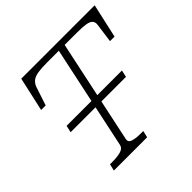

<svg xmlns="http://www.w3.org/2000/svg" viewBox="-179 -878 1045 1045"><g transform="rotate(-45 344.0 -355.0)"><path d="M116 -354H542L533 -314H107ZM248 -75 375 -673H287Q244 -673 216.5 -669Q189 -665 173.5 -653.5Q158 -642 150 -622L114 -513H79L123 -710H688L644 -513H609L624 -622Q627 -642 617 -653.5Q607 -665 581.5 -669Q556 -673 513 -673H420L293 -75Q289 -53 312.5 -46Q336 -39 373 -39H391L382 0H126L135 -39H153Q190 -39 216.5 -46Q243 -53 248 -75Z"/></g></svg>

Font: Roboto Serif Thin
Style: Italic
Weight: 250
Italic angle: -10°
Version: Version 1.007